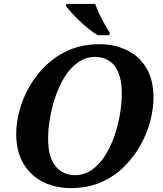

<svg xmlns="http://www.w3.org/2000/svg" viewBox="-20 -951 832 982"><path d="M342.3 11Q263.4 11 200 -20.5Q136.6 -52 99.8 -114Q63 -176 63 -266Q63 -324 80 -387Q97 -450 131.5 -510Q166 -570 217 -618.5Q268 -667 336 -696Q404 -725 488.9 -725Q563 -725 625.7 -696Q688.5 -667 726.7 -606.5Q765 -546 765 -450Q765 -395 748.5 -332Q732 -269 698.5 -208.5Q665 -148 614.5 -98Q564 -48 495.8 -18.5Q427.6 11 342.3 11ZM362 -55Q411.7 -55 450.8 -83Q489.8 -111 518.5 -156.8Q547.3 -202.7 566.1 -258.2Q585 -313.7 594 -369.7Q603 -425.7 603 -473Q603 -538 585.5 -579.5Q568 -621 537.5 -640.5Q507 -660 467.7 -660Q418.2 -660 378.9 -632Q339.6 -604 311 -558.2Q282.4 -512.3 263.6 -456.8Q244.8 -401.3 235.4 -345.3Q226 -289.3 226 -242Q226 -176.6 244 -135.3Q262 -94 293.2 -74.5Q324.4 -55 362 -55ZM480 -771Q458 -784 434 -803Q410 -822 387 -844Q364 -866 346 -886Q328 -906 317 -921L320 -931H467Q475 -907 488.5 -878.5Q502 -850 516.5 -825Q531 -800 542 -784L539 -771Z"/></svg>

Font: Noto Serif
Style: Italic
Weight: 400
Italic angle: -12°
Designer: Monotype Design Team
Foundry: Monotype Imaging Inc.
Version: Version 2.013